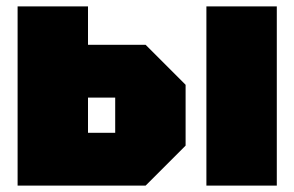

<svg xmlns="http://www.w3.org/2000/svg" viewBox="-20 -580 920 600"><path d="M35 0V-560H255V-440H435L560 -315V-125L435 0ZM255 -165H340V-275H255ZM625 0V-560H845V0Z"/></svg>

Font: Tektur SemiCondensed Black
Style: Regular
Weight: 900
Width: 4
Designer: Adam Jagosz
Foundry: Adam Jagosz
Version: Version 1.005;gftools[0.9.30]